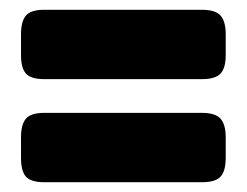

<svg xmlns="http://www.w3.org/2000/svg" viewBox="-20 -487 505 393"><path d="M23 -374V-417Q23 -443 33 -455Q43 -467 71 -467H393Q421 -467 431.5 -455Q442 -443 442 -417V-374Q442 -348 431.5 -336.5Q421 -325 393 -325H71Q43 -325 33 -336.5Q23 -348 23 -374ZM23 -164V-206Q23 -232 33 -244Q43 -256 71 -256H393Q421 -256 431.5 -244Q442 -232 442 -206V-164Q442 -137 431.5 -125.5Q421 -114 393 -114H71Q43 -114 33 -125.5Q23 -137 23 -164Z"/></svg>

Font: Mitr SemiBold
Style: Regular
Weight: 600
Designer: Thanarat Vachiruckul
Foundry: Cadson Demak
Version: Version 1.003